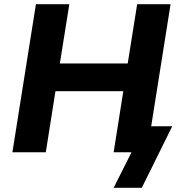

<svg xmlns="http://www.w3.org/2000/svg" viewBox="-20 -725 868 914"><path d="M521 169 606 0H525L546 -124H800L655 169ZM39 0 151 -705H310L265 -423H588L633 -705H792L680 0H521L567 -291H244L198 0Z"/></svg>

Font: Nunito Sans 10pt ExtraBold
Style: Italic
Weight: 800
Italic angle: -9°
Designer: Vernon Adams
Foundry: Vernon Adams
Version: Version 3.101;gftools[0.9.27]